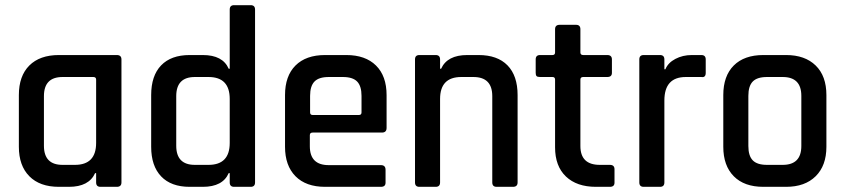

<svg xmlns="http://www.w3.org/2000/svg" viewBox="-20 -723 3270 743"><path d="M247 0H208Q134 0 93.5 -41Q53 -82 53 -155V-355Q53 -429 93.5 -469.5Q134 -510 208 -510H432Q450 -510 450 -493V-17Q450 0 432 0H369Q352 0 352 -17V-53H348Q324 0 247 0ZM352 -170V-415Q352 -425 341 -425H222Q150 -425 150 -351V-159Q150 -85 222 -85H270Q352 -85 352 -170Z M765 0H714Q642 0 603.5 -40.5Q565 -81 565 -155V-355Q565 -430 603.5 -470Q642 -510 714 -510H765Q842 -510 865 -457H869V-686Q869 -703 886 -703H950Q967 -703 967 -686V-17Q967 0 950 0H886Q869 0 869 -17V-53H865Q842 0 765 0ZM869 -170V-340Q869 -425 787 -425H734Q662 -425 662 -351V-159Q662 -85 734 -85H787Q869 -85 869 -170Z M1454 0H1238Q1164 0 1123.5 -41Q1083 -82 1083 -155V-355Q1083 -429 1123.5 -469.5Q1164 -510 1238 -510H1320Q1394 -510 1435 -469.5Q1476 -429 1476 -355V-228Q1476 -210 1458 -210H1190Q1179 -210 1179 -200V-157Q1179 -84 1252 -84H1454Q1472 -84 1472 -66V-16Q1472 0 1454 0ZM1190 -278H1369Q1379 -278 1379 -288V-352Q1379 -390 1362 -407.5Q1345 -425 1307 -425H1252Q1214 -425 1197 -407.5Q1180 -390 1180 -352V-288Q1180 -278 1190 -278Z M1666 0H1603Q1586 0 1586 -17V-493Q1586 -510 1603 -510H1666Q1683 -510 1683 -493V-457H1687Q1711 -510 1788 -510H1832Q1905 -510 1944 -470Q1983 -430 1983 -355V-17Q1983 0 1965 0H1902Q1885 0 1885 -17V-351Q1885 -425 1812 -425H1765Q1683 -425 1683 -340V-17Q1683 0 1666 0Z M2118 -425H2070Q2060 -425 2056.5 -428.5Q2053 -432 2053 -441V-493Q2053 -510 2070 -510H2118Q2128 -510 2128 -520V-610Q2128 -627 2146 -627H2209Q2226 -627 2226 -610V-520Q2226 -510 2237 -510H2330Q2348 -510 2348 -493V-441Q2348 -425 2330 -425H2237Q2226 -425 2226 -415V-158Q2226 -85 2301 -85H2340Q2358 -85 2358 -68V-16Q2358 0 2340 0H2286Q2212 0 2170 -40Q2128 -80 2128 -153V-415Q2128 -425 2118 -425Z M2534 0H2471Q2454 0 2454 -17V-493Q2454 -510 2471 -510H2534Q2551 -510 2551 -493V-455H2555Q2565 -480 2593.5 -495Q2622 -510 2657 -510H2694Q2711 -510 2711 -493V-441Q2711 -422 2694 -425H2634Q2551 -425 2551 -334V-17Q2551 0 2534 0Z M3022 0H2934Q2860 0 2819.5 -41Q2779 -82 2779 -155V-355Q2779 -429 2819.5 -469.5Q2860 -510 2934 -510H3022Q3095 -510 3136.5 -469.5Q3178 -429 3178 -355V-155Q3178 -82 3136.5 -41Q3095 0 3022 0ZM2948 -85H3009Q3081 -85 3081 -158V-352Q3081 -425 3009 -425H2948Q2910 -425 2893 -407.5Q2876 -390 2876 -352V-158Q2876 -120 2893 -102.5Q2910 -85 2948 -85Z"/></svg>

Font: Rajdhani Semibold
Style: Regular
Weight: 600
Designer: Satya Rajpurohit, Jyotish Sonowal
Foundry: Indian Type Foundry
Version: Version 1.200;PS 1.0;hotconv 1.0.78;makeotf.lib2.5.61930; tt